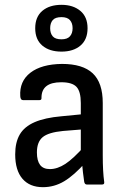

<svg xmlns="http://www.w3.org/2000/svg" viewBox="-20 -765 514 796"><path d="M340 0Q331 0 329 -12Q327 -24 324 -49.5Q321 -75 320 -97L315 -128V-338Q315 -386 297 -405Q279 -424 234 -424Q152 -424 152 -360Q153 -350 144 -350H75Q65 -350 64 -366Q60 -428 106 -463.5Q152 -499 237 -500Q323 -500 364.5 -461Q406 -422 406 -338V-121Q406 -87 407.5 -59.5Q409 -32 412 -11Q414 0 403 0ZM158 11Q103 11 73 -24Q43 -59 43 -125Q43 -175 62 -207.5Q81 -240 123.5 -258.5Q166 -277 235 -283L328 -292V-229L241 -222Q180 -216 156.5 -196Q133 -176 133 -133Q133 -99 146 -81.5Q159 -64 187 -64Q218 -64 251 -85.5Q284 -107 332 -161L335 -92Q287 -38 246 -13.5Q205 11 158 11ZM235 -551Q185 -551 155.5 -576Q126 -601 126 -648Q126 -695 155.5 -720Q185 -745 235 -745Q283 -745 313 -720Q343 -695 343 -648Q343 -601 313.5 -576Q284 -551 235 -551ZM235 -602Q259 -602 270 -614.5Q281 -627 281 -648Q281 -669 270 -681.5Q259 -694 235 -694Q209 -694 198.5 -681.5Q188 -669 188 -648Q188 -627 198.5 -614.5Q209 -602 235 -602Z"/></svg>

Font: Sofia Sans Semi Condensed Medium
Style: Regular
Weight: 500
Designer: Botio Nikoltchev, Ani Petrova
Foundry: lettersoup
Version: Version 4.100